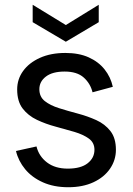

<svg xmlns="http://www.w3.org/2000/svg" viewBox="-20 -778 556 805"><path d="M266 7Q206 7 160 -13.5Q114 -34 85.5 -68.5Q57 -103 47 -145L133 -164Q143 -123 177 -97Q211 -71 264 -71Q319 -71 347.5 -93.5Q376 -116 376 -150Q376 -180 352.5 -197Q329 -214 292 -225Q255 -236 213.5 -247Q172 -258 135 -275.5Q98 -293 75 -323Q52 -353 52 -403Q52 -446 77 -480.5Q102 -515 147.5 -535.5Q193 -556 254 -556Q311 -556 352 -537.5Q393 -519 418.5 -487Q444 -455 453 -414L368 -391Q359 -428 331 -453Q303 -478 251 -478Q200 -478 172.5 -457Q145 -436 145 -404Q145 -372 168 -354Q191 -336 227.5 -324.5Q264 -313 305.5 -302Q347 -291 383.5 -274.5Q420 -258 443 -228.5Q466 -199 466 -150Q466 -107 441.5 -71Q417 -35 372 -14Q327 7 266 7ZM394 -758V-685L256 -603L117 -685V-758L256 -673Z"/></svg>

Font: Parkinsans
Style: Regular
Weight: 400
Designer: Red Stone, Indian Type Foundry
Foundry: Indian Type Foundry
Version: Version 1.000